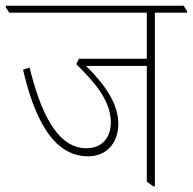

<svg xmlns="http://www.w3.org/2000/svg" viewBox="-42 -642 670 667"><path d="M264 -99C328 -99 369 -145 369 -212C369 -280 325 -346 257 -413H468V-11L490 5H496V-598H608V-603L596 -622H-22V-617L-10 -598H468V-438H232L223 -419C300 -344 343 -284 343 -217C343 -163 312 -127 258 -127C154 -127 97 -259 61 -407L38 -400C75 -241 138 -99 264 -99Z"/></svg>

Font: Noto Serif Devanagari SemiCondensed Thin
Style: Regular
Weight: 100
Width: 4
Designer: Universal Thirst, Indian Type Foundry and the Monotype Design Team
Foundry: Monotype Imaging Inc.
Version: Version 2.004